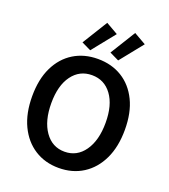

<svg xmlns="http://www.w3.org/2000/svg" viewBox="-158 -997 991 1123"><g transform="rotate(20 337.0 -435.5)"><path d="M337 12Q252 12 187 -29.5Q122 -71 85.5 -147.5Q49 -224 49 -330Q49 -436 85.5 -511Q122 -586 187 -626Q252 -666 337 -666Q423 -666 488 -626Q553 -586 589.5 -511Q626 -436 626 -330Q626 -224 589.5 -147.5Q553 -71 488 -29.5Q423 12 337 12ZM337 -89Q414 -89 460 -154.5Q506 -220 506 -330Q506 -440 460 -502.5Q414 -565 337 -565Q260 -565 214 -502.5Q168 -440 168 -330Q168 -220 214 -154.5Q260 -89 337 -89ZM276 -698 218 -726 315 -883 390 -840ZM450 -698 392 -726 489 -883 564 -840Z"/></g></svg>

Font: Source Sans Pro SemiBold
Style: Regular
Weight: 600
Designer: Paul D. Hunt
Foundry: Adobe Systems Incorporated
Version: Version 2.045;hotconv 1.0.109;makeotfexe 2.5.65596